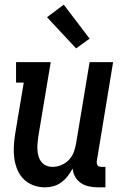

<svg xmlns="http://www.w3.org/2000/svg" viewBox="-20 -797 540 825"><path d="M173 8Q147 8 123 -1Q99 -10 81.5 -27.5Q64 -45 54.5 -68Q45 -91 41.5 -116.5Q38 -142 39.5 -168.5Q41 -195 45 -221L82 -442H49V-530H198L144 -207Q142 -193 141 -178.5Q140 -164 141 -150.5Q142 -137 146 -124Q150 -111 158.5 -100.5Q167 -90 179.5 -85Q192 -80 207 -80Q225 -80 244 -88Q263 -96 276.5 -110.5Q290 -125 297 -143.5Q304 -162 307 -181L365 -530H466L396 -105Q395 -100 396 -95Q397 -90 399.5 -86.5Q402 -83 407 -81.5Q412 -80 417 -80H433V8H402Q382 8 363 4Q344 0 328.5 -10Q313 -20 303.5 -36.5Q294 -53 292 -73Q283 -56 271 -40.5Q259 -25 243.5 -13.5Q228 -2 209.5 3Q191 8 173 8ZM307 -589 182 -723 254 -777 365 -631Z"/></svg>

Font: Iosevka Slab Semibold
Style: Italic
Weight: 600
Italic angle: -9°
Monospace: yes
Designer: Belleve Invis
Foundry: Belleve Invis
Version: Version 11.1.1; ttfautohint (v1.8.3)